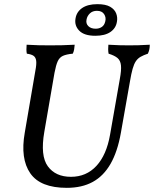

<svg xmlns="http://www.w3.org/2000/svg" viewBox="-20 -894 740 923"><path d="M301 9Q174 9 125.5 -61Q77 -131 99 -256L150 -554Q156 -585 154 -601.5Q152 -618 141.5 -625.5Q131 -633 109 -636Q107 -645 107 -656Q107 -667 108 -679Q143 -677 166.5 -676.5Q190 -676 219 -676Q251 -676 276.5 -676.5Q302 -677 339 -679Q338 -667 336.5 -657Q335 -647 330 -636Q299 -633 282.5 -625.5Q266 -618 257.5 -599.5Q249 -581 242 -544L193 -260Q173 -145 210 -94.5Q247 -44 321 -44Q395 -44 443.5 -96.5Q492 -149 509 -246L556 -514Q564 -557 561.5 -580Q559 -603 545 -615Q531 -627 502 -636Q500 -647 500 -657.5Q500 -668 501 -679Q533 -677 556 -676.5Q579 -676 600 -676Q624 -676 645 -676.5Q666 -677 700 -679Q700 -667 698 -657Q696 -647 691 -636Q670 -629 656 -621Q642 -613 633 -599.5Q624 -586 617.5 -563Q611 -540 605 -504L561 -255Q545 -165 511.5 -106.5Q478 -48 426 -19.5Q374 9 301 9ZM438 -722Q385 -722 361 -746.5Q337 -771 343 -805Q348 -837 375 -855.5Q402 -874 448 -874Q488 -874 509.5 -861.5Q531 -849 538.5 -829.5Q546 -810 542 -789Q537 -758 510.5 -740Q484 -722 438 -722ZM440 -756Q457 -756 469.5 -764.5Q482 -773 486 -791Q491 -810 480.5 -826Q470 -842 446 -842Q425 -842 412 -829.5Q399 -817 396 -800Q392 -781 404.5 -768.5Q417 -756 440 -756Z"/></svg>

Font: Vollkorn
Style: Italic
Weight: 400
Italic angle: -11°
Designer: Friedrich Althausen
Foundry: Friedrich Althausen
Version: Version 5.001